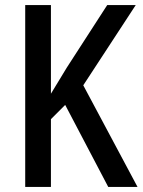

<svg xmlns="http://www.w3.org/2000/svg" viewBox="-20 -734 560 754"><path d="M520 0H405L236 -322L180 -266V0H79V-714H180V-366Q191 -384 206.5 -409.5Q222 -435 242 -468L401 -714H513L307 -399Z"/></svg>

Font: Noto Sans Malayalam Condensed Medium
Style: Regular
Weight: 500
Width: 3
Designer: Jelle Bosma - Monotype Design Team
Foundry: Monotype Imaging Inc.
Version: Version 2.104; ttfautohint (v1.8.4.7-5d5b)